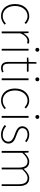

<svg xmlns="http://www.w3.org/2000/svg" viewBox="1466 -2243 790 3762"><g transform="rotate(90 1861.0 -362.0)"><path d="M295 13C363 13 419 -18 463 -57L442 -83C405 -48 354 -20 296 -20C176 -20 97 -118 97 -262C97 -407 185 -507 296 -507C350 -507 392 -481 427 -448L450 -474C415 -507 368 -540 296 -540C169 -540 59 -439 59 -262C59 -88 161 13 295 13Z M597 0H633V-364C674 -468 732 -505 779 -505C800 -505 809 -503 826 -496L835 -529C817 -538 802 -540 784 -540C721 -540 670 -492 635 -428H633L627 -527H597Z M936 0H972V-527H936ZM955 -660C975 -660 994 -675 994 -698C994 -723 975 -737 955 -737C934 -737 917 -723 917 -698C917 -675 934 -660 955 -660Z M1317 13C1335 13 1368 4 1399 -7L1387 -37C1368 -28 1340 -20 1320 -20C1243 -20 1228 -67 1228 -135V-494H1384V-527H1228V-681H1197L1193 -527L1109 -522V-494H1193V-140C1193 -48 1219 13 1317 13Z M1515 0H1551V-527H1515ZM1534 -660C1554 -660 1573 -675 1573 -698C1573 -723 1554 -737 1534 -737C1513 -737 1496 -723 1496 -698C1496 -675 1513 -660 1534 -660Z M1950 13C2018 13 2074 -18 2118 -57L2097 -83C2060 -48 2009 -20 1951 -20C1831 -20 1752 -118 1752 -262C1752 -407 1840 -507 1951 -507C2005 -507 2047 -481 2082 -448L2105 -474C2070 -507 2023 -540 1951 -540C1824 -540 1714 -439 1714 -262C1714 -88 1816 13 1950 13Z M2252 0H2288V-527H2252ZM2271 -660C2291 -660 2310 -675 2310 -698C2310 -723 2291 -737 2271 -737C2250 -737 2233 -723 2233 -698C2233 -675 2250 -660 2271 -660Z M2621 13C2732 13 2793 -55 2793 -133C2793 -236 2702 -262 2618 -294C2555 -318 2491 -342 2491 -405C2491 -457 2530 -507 2617 -507C2672 -507 2710 -485 2745 -459L2766 -486C2728 -518 2672 -540 2620 -540C2511 -540 2454 -476 2454 -403C2454 -312 2544 -282 2624 -253C2686 -231 2756 -200 2756 -131C2756 -71 2711 -20 2623 -20C2545 -20 2496 -50 2452 -88L2429 -59C2476 -20 2542 13 2621 13Z M2938 0H2974V-403C3034 -472 3089 -507 3140 -507C3225 -507 3264 -450 3264 -334V0H3299V-403C3361 -472 3413 -507 3465 -507C3550 -507 3590 -450 3590 -334V0H3625V-339C3625 -475 3572 -540 3469 -540C3409 -540 3350 -498 3288 -430C3271 -496 3229 -540 3143 -540C3085 -540 3024 -498 2976 -443H2974L2968 -527H2938Z"/></g></svg>

Font: Noto Sans CJK KR Thin
Style: Regular
Weight: 250
Designer: Ryoko NISHIZUKA (kana & ideographs); Paul D. Hunt (Latin, Greek & Cyrillic); Wenlong ZHANG (bopomofo); Sandoll Communica
Foundry: Adobe Systems Incorporated
Version: Version 1.002;PS 1.002;hotconv 1.0.82;makeotf.lib2.5.63406